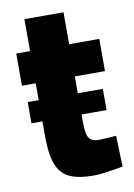

<svg xmlns="http://www.w3.org/2000/svg" viewBox="-76 -678 515 740"><g transform="rotate(-10 181.5 -308.0)"><path d="M29 -228V-311H323V-228ZM229 12Q173 12 138 -3.5Q103 -19 87.5 -58.5Q72 -98 72 -170V-377H18V-503H72V-628H225V-503H343V-377H225V-208Q225 -174 228.5 -155Q232 -136 243 -128Q254 -120 276 -120Q282 -120 295 -121Q308 -122 321.5 -122.5Q335 -123 342 -124L346 -3Q321 2 286.5 7Q252 12 229 12Z"/></g></svg>

Font: Cairo ExtraBold
Style: Regular
Weight: 800
Designer: Mohamed Gaber, Accademia di Belle Arti di Urbino
Foundry: Kief Type Foundry, Accademia di Belle Arti di Urbino
Version: Version 3.117